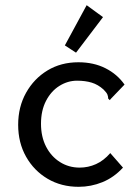

<svg xmlns="http://www.w3.org/2000/svg" viewBox="-20 -709 540 740"><path d="M283 11Q216 11 163.5 -20Q111 -51 80.5 -105Q50 -159 50 -228Q50 -297 80.5 -351.5Q111 -406 163 -437.5Q215 -469 282 -469Q341 -469 386.5 -446Q432 -423 460 -383L409 -330L403 -323L397 -329Q397 -337 394 -344.5Q391 -352 379 -364Q358 -383 333.5 -390.5Q309 -398 277 -398Q241 -398 209 -378Q177 -358 157.5 -320.5Q138 -283 138 -232Q138 -182 157.5 -144Q177 -106 211 -84.5Q245 -63 287 -63Q320 -63 350 -76.5Q380 -90 405 -119L454 -63Q419 -25 375 -7Q331 11 283 11ZM273 -506 230 -534 314 -689 377 -643Z"/></svg>

Font: Inconsolata Medium
Style: Regular
Weight: 500
Monospace: yes
Designer: Raph Levien, Cyreal, Brenton Simpson
Foundry: Raph Levien, Cyreal, Google
Version: Version 3.001; ttfautohint (v1.8.2.53-6de2)